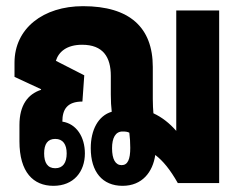

<svg xmlns="http://www.w3.org/2000/svg" viewBox="-20 -593 786 622"><path d="M153 9C219 9 255 -37 255 -96C255 -149 228 -192 182 -199C182 -239 198 -264 247 -264L253 -349L161 -396C170 -425 196 -448 246 -448C314 -448 339 -408 339 -347V-287C339 -266 340 -247 342 -231C298 -218 274 -172 274 -113C274 -36 312 9 377 9C441 9 475 -36 483 -91C508 -72 531 -44 556 0H690V-559H551V-169C529 -194 505 -213 477 -226C476 -239 475 -253 475 -272V-376C475 -504 400 -573 249 -573C120 -573 27 -501 27 -390V-344L113 -304V-302C70 -288 43 -252 43 -188V-135C43 -35 88 9 153 9ZM374 -58C354 -58 343 -77 343 -113C343 -146 354 -167 377 -167C387 -167 394 -166 399 -163C401 -146 402 -132 402 -114C402 -77 394 -58 374 -58ZM159 -48C134 -48 123 -66 123 -96C123 -126 134 -143 159 -143C184 -143 196 -125 196 -96C196 -66 184 -48 159 -48Z"/></svg>

Font: Noto Sans Thai Looped ExtraCondensed ExtraBold
Style: Regular
Weight: 800
Width: 2
Designer: Sasikarn Vongin, Ben Mitchell
Foundry: The Fontpad Ltd
Version: Version 1.001